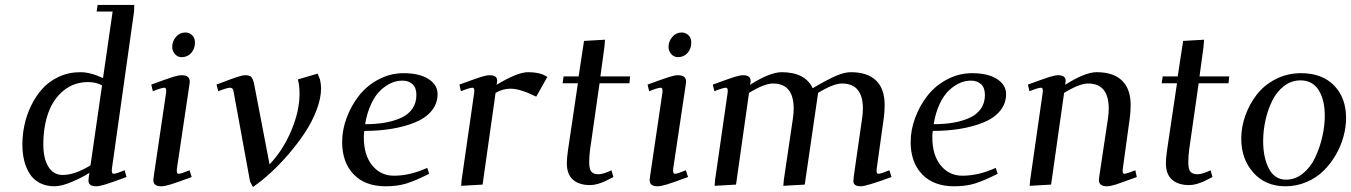

<svg xmlns="http://www.w3.org/2000/svg" viewBox="-20 -749 5481 779"><path d="M70.8 -162.1Q70.8 -201.2 79.1 -241.2Q87.4 -281.2 106.2 -320.1Q125 -358.9 151.9 -388.9Q178.7 -418.9 218.8 -437.5Q258.8 -456.1 306.2 -456.1Q347.2 -456.1 397.9 -432.1L437 -702.1H372.1L376 -729H524.9L523.9 -702.1L434.1 -64.9Q431.2 -43.9 441.9 -43.9Q450.2 -43.9 485.8 -58.1L493.2 -30.8Q432.6 -8.3 407.7 -0.7Q382.8 6.8 369.1 6.8Q338.9 6.8 338.9 -17.1Q338.9 -21.5 340.8 -35.2L342.8 -47.9Q315.4 -29.8 272.5 -11.5Q229.5 6.8 201.2 6.8Q166.5 6.8 140.6 -7.1Q114.7 -21 99.9 -44.9Q85 -68.8 77.9 -98.4Q70.8 -127.9 70.8 -162.1ZM155.8 -163.1Q155.8 -105.5 176.5 -72.3Q197.3 -39.1 234.9 -39.1Q283.2 -39.1 347.2 -78.1L394 -402.8Q368.7 -416 337.9 -416Q280.3 -416 238.3 -381.8Q196.3 -347.7 176 -291.3Q155.8 -234.9 155.8 -163.1Z M593.8 -405.8Q657.7 -429.2 680.4 -436.5Q703.1 -443.8 716.8 -443.8Q750 -443.8 750 -418Q750 -413.6 748 -401.9L697.8 -64.9Q694.8 -43.9 705.1 -43.9Q714.4 -43.9 749 -58.1L757.8 -30.8Q697.3 -8.3 672.4 -0.7Q647.5 6.8 633.8 6.8Q602.1 6.8 602.1 -18.1Q602.1 -21.5 604 -35.2L653.8 -372.1Q656.7 -393.1 647 -393.1Q635.7 -393.1 600.1 -378.9ZM678.7 -558.1Q678.7 -581.5 694.1 -599.4Q709.5 -617.2 731.9 -617.2Q748 -617.2 759.5 -606.2Q771 -595.2 771 -576.2Q771 -551.3 755.9 -534.2Q740.7 -517.1 716.8 -517.1Q700.7 -517.1 689.7 -529.8Q678.7 -542.5 678.7 -558.1Z M858.4 -405.8Q918 -428.7 940.9 -436.3Q963.9 -443.8 974.6 -443.8Q993.2 -443.8 999.8 -436.3Q1006.3 -428.7 1010.7 -410.2L1073.7 -82Q1127 -137.7 1161.1 -217.5Q1195.3 -297.4 1195.3 -369.1Q1195.3 -402.8 1188.5 -426.8L1268.6 -450.2L1278.3 -426.8Q1282.7 -405.3 1282.7 -391.1Q1282.7 -350.6 1264.6 -303Q1246.6 -255.4 1217.5 -211.4Q1188.5 -167.5 1151.9 -124.8Q1115.2 -82 1078.1 -48.1Q1041 -14.2 1006.3 9.8L994.6 -12.2L928.7 -372.1Q926.8 -385.3 923.3 -389.2Q919.9 -393.1 913.6 -393.1Q901.4 -393.1 865.7 -378.9Z M1368.2 -172.9Q1368.2 -222.2 1386.7 -271.7Q1405.3 -321.3 1437 -361.6Q1468.8 -401.9 1516.4 -427Q1564 -452.1 1617.2 -452.1Q1681.2 -452.1 1718.3 -428.5Q1755.4 -404.8 1755.4 -367.2Q1755.4 -328.1 1730.2 -298.3Q1705.1 -268.6 1661.9 -251.5Q1618.7 -234.4 1567.4 -226.1Q1516.1 -217.8 1458 -217.8Q1456.1 -205.6 1456.1 -191.9Q1456.1 -120.1 1490 -78.1Q1523.9 -36.1 1578.1 -36.1Q1643.6 -36.1 1713.4 -67.9L1721.2 -43.9Q1665 -15.6 1628.7 -4.4Q1592.3 6.8 1544.4 6.8Q1461.4 6.8 1414.8 -41.7Q1368.2 -90.3 1368.2 -172.9ZM1461.4 -245.1Q1506.8 -245.1 1543.5 -251.7Q1580.1 -258.3 1608.9 -271.7Q1637.7 -285.2 1653.6 -308.6Q1669.4 -332 1669.4 -363.8Q1669.4 -393.1 1653.8 -407.5Q1638.2 -421.9 1612.3 -421.9Q1589.8 -421.9 1567.9 -412.4Q1545.9 -402.8 1524.4 -383.1Q1502.9 -363.3 1486.1 -327.6Q1469.2 -292 1461.4 -245.1Z M1843.8 -405.8Q1907.7 -429.2 1930.4 -436.5Q1953.1 -443.8 1966.8 -443.8Q1997.1 -443.8 1997.1 -421.9Q1997.1 -416 1996.1 -411.1L1994.6 -404.8Q2079.1 -456.1 2123 -456.1Q2156.7 -456.1 2182.6 -446.8L2200.7 -437L2155.8 -356.9Q2089.8 -389.2 2051.8 -389.2Q2019.5 -389.2 1990.7 -372.1L1938 0L1851.1 4.9L1853 -19L1903.8 -372.1Q1906.7 -393.1 1897 -393.1Q1885.7 -393.1 1850.1 -378.9Z M2262.7 -411.1 2266.6 -439H2327.6L2349.6 -583L2434.6 -587.9L2432.6 -561L2416 -439H2536.6L2533.7 -411.1H2412.6L2374 -141.1Q2370.6 -115.2 2370.6 -89.8Q2370.6 -61.5 2379.9 -51.8Q2389.2 -42 2407.7 -42Q2427.7 -42 2460.9 -58.1L2468.8 -30.8Q2446.3 -19 2434.3 -13.4Q2422.4 -7.8 2405.8 -2.9Q2389.2 2 2374 2Q2330.1 2 2304.9 -19.8Q2279.8 -41.5 2279.8 -86.9Q2279.8 -107.9 2284.7 -141.1L2324.7 -411.1Z M2607.4 -405.8Q2671.4 -429.2 2694.1 -436.5Q2716.8 -443.8 2730.5 -443.8Q2763.7 -443.8 2763.7 -418Q2763.7 -413.6 2761.7 -401.9L2711.4 -64.9Q2708.5 -43.9 2718.8 -43.9Q2728 -43.9 2762.7 -58.1L2771.5 -30.8Q2710.9 -8.3 2686 -0.7Q2661.1 6.8 2647.5 6.8Q2615.7 6.8 2615.7 -18.1Q2615.7 -21.5 2617.7 -35.2L2667.5 -372.1Q2670.4 -393.1 2660.6 -393.1Q2649.4 -393.1 2613.8 -378.9ZM2692.4 -558.1Q2692.4 -581.5 2707.8 -599.4Q2723.1 -617.2 2745.6 -617.2Q2761.7 -617.2 2773.2 -606.2Q2784.7 -595.2 2784.7 -576.2Q2784.7 -551.3 2769.5 -534.2Q2754.4 -517.1 2730.5 -517.1Q2714.4 -517.1 2703.4 -529.8Q2692.4 -542.5 2692.4 -558.1Z M2872.1 -405.8Q2936 -429.2 2958.7 -436.5Q2981.4 -443.8 2995.1 -443.8Q3025.4 -443.8 3025.4 -420.9Q3025.4 -416 3024.4 -411.1L3022.9 -404.8Q3104 -456.1 3151.4 -456.1Q3246.6 -456.1 3277.3 -391.1Q3339.8 -427.7 3373.3 -441.9Q3406.7 -456.1 3432.1 -456.1Q3499.5 -456.1 3534.4 -422.4Q3569.3 -388.7 3569.3 -323.2Q3569.3 -298.8 3566.4 -274.9L3537.1 -64.9Q3534.2 -43.9 3543.9 -43.9Q3553.7 -43.9 3588.4 -58.1L3597.2 -30.8Q3495.1 6.8 3472.2 6.8Q3442.4 6.8 3442.4 -14.2Q3442.4 -19.5 3444.3 -35.2L3478 -270Q3481 -291.5 3481 -308.1Q3481 -410.2 3396 -410.2Q3361.3 -410.2 3299.3 -372.1L3245.1 0L3158.2 4.9L3160.2 -19L3197.3 -270Q3200.2 -291.5 3200.2 -308.1Q3200.2 -410.2 3116.2 -410.2Q3081.1 -410.2 3019 -372.1L2966.3 0L2879.4 4.9L2881.3 -19L2932.1 -372.1Q2935.1 -393.1 2925.3 -393.1Q2914.1 -393.1 2878.4 -378.9Z M3674.8 -172.9Q3674.8 -222.2 3693.4 -271.7Q3711.9 -321.3 3743.7 -361.6Q3775.4 -401.9 3823 -427Q3870.6 -452.1 3923.8 -452.1Q3987.8 -452.1 4024.9 -428.5Q4062 -404.8 4062 -367.2Q4062 -328.1 4036.9 -298.3Q4011.7 -268.6 3968.5 -251.5Q3925.3 -234.4 3874 -226.1Q3822.8 -217.8 3764.6 -217.8Q3762.7 -205.6 3762.7 -191.9Q3762.7 -120.1 3796.6 -78.1Q3830.6 -36.1 3884.8 -36.1Q3950.2 -36.1 4020 -67.9L4027.8 -43.9Q3971.7 -15.6 3935.3 -4.4Q3898.9 6.8 3851.1 6.8Q3768.1 6.8 3721.4 -41.7Q3674.8 -90.3 3674.8 -172.9ZM3768.1 -245.1Q3813.5 -245.1 3850.1 -251.7Q3886.7 -258.3 3915.5 -271.7Q3944.3 -285.2 3960.2 -308.6Q3976.1 -332 3976.1 -363.8Q3976.1 -393.1 3960.4 -407.5Q3944.8 -421.9 3918.9 -421.9Q3896.5 -421.9 3874.5 -412.4Q3852.5 -402.8 3831.1 -383.1Q3809.6 -363.3 3792.7 -327.6Q3775.9 -292 3768.1 -245.1Z M4150.4 -405.8Q4214.4 -429.2 4237.1 -436.5Q4259.8 -443.8 4273.4 -443.8Q4303.7 -443.8 4303.7 -420.9Q4303.7 -416 4302.7 -411.1L4301.3 -404.8Q4382.3 -456.1 4429.7 -456.1Q4497.1 -456.1 4532.2 -422.1Q4567.4 -388.2 4567.4 -323.2Q4567.4 -298.8 4564.5 -274.9L4535.6 -64.9Q4532.7 -43.9 4541.5 -43.9Q4550.8 -43.9 4586.4 -58.1L4592.3 -30.8Q4528.8 -7.3 4506.6 -0.2Q4484.4 6.8 4470.7 6.8Q4438.5 6.8 4438.5 -19Q4438.5 -23.4 4440.4 -35.2L4475.6 -270Q4478.5 -291.5 4478.5 -308.1Q4478.5 -410.2 4394.5 -410.2Q4359.4 -410.2 4297.4 -372.1L4244.6 0L4157.7 4.9L4159.7 -19L4210.4 -372.1Q4213.4 -393.1 4203.6 -393.1Q4192.4 -393.1 4156.7 -378.9Z M4693.4 -411.1 4697.3 -439H4758.3L4780.3 -583L4865.2 -587.9L4863.3 -561L4846.7 -439H4967.3L4964.4 -411.1H4843.3L4804.7 -141.1Q4801.3 -115.2 4801.3 -89.8Q4801.3 -61.5 4810.5 -51.8Q4819.8 -42 4838.4 -42Q4858.4 -42 4891.6 -58.1L4899.4 -30.8Q4877 -19 4865 -13.4Q4853 -7.8 4836.4 -2.9Q4819.8 2 4804.7 2Q4760.7 2 4735.6 -19.8Q4710.4 -41.5 4710.4 -86.9Q4710.4 -107.9 4715.3 -141.1L4755.4 -411.1Z M5016.1 -187Q5016.1 -233.4 5032.7 -280Q5049.3 -326.7 5079.1 -365.2Q5108.9 -403.8 5156 -428Q5203.1 -452.1 5259.3 -452.1Q5343.8 -452.1 5392.6 -402.3Q5441.4 -352.5 5441.4 -270Q5441.4 -233.4 5430.9 -194.8Q5420.4 -156.2 5399.4 -120.1Q5378.4 -84 5349.6 -55.7Q5320.8 -27.3 5280.5 -10.3Q5240.2 6.8 5195.3 6.8Q5114.7 6.8 5065.4 -48.3Q5016.1 -103.5 5016.1 -187ZM5105 -176.8Q5105 -109.4 5128.4 -64.7Q5151.9 -20 5198.2 -20Q5235.4 -20 5266.4 -45.2Q5297.4 -70.3 5315.9 -109.6Q5334.5 -148.9 5344.7 -193.1Q5355 -237.3 5355 -278.8Q5355 -344.2 5330.1 -383.5Q5305.2 -422.9 5256.3 -422.9Q5219.7 -422.9 5189.9 -400.1Q5160.2 -377.4 5142.1 -340.8Q5124 -304.2 5114.5 -261.7Q5105 -219.2 5105 -176.8Z"/></svg>

Font: Dehuti
Style: Bold-Italic
Weight: 700
Version: Version 1.2